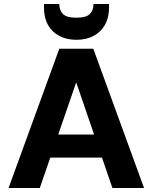

<svg xmlns="http://www.w3.org/2000/svg" viewBox="-20 -945 766 965"><path d="M23 0 278 -700H449L704 0H545L363 -531L180 0ZM134 -153 173 -269H541L579 -153ZM364 -745Q315 -745 278 -764.5Q241 -784 221 -820Q201 -856 201 -907V-925H278Q278 -893 296.5 -874.5Q315 -856 364 -856Q413 -856 431.5 -874.5Q450 -893 450 -925H528V-907Q528 -856 507 -819.5Q486 -783 449.5 -764Q413 -745 364 -745Z"/></svg>

Font: DM Sans 9pt Black
Style: Regular
Weight: 900
Version: Version 4.004;gftools[0.9.30]